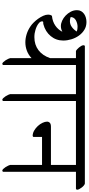

<svg xmlns="http://www.w3.org/2000/svg" viewBox="432 -1173 777 1681"><g transform="rotate(90 820.5 -332.5)"><path d="M209 -212Q195 -221 177.5 -238.5Q160 -256 144.5 -277.5Q129 -299 118.5 -322Q108 -345 108 -366Q108 -384 116 -396L121 -399Q169 -404 204.5 -428.5Q240 -453 258 -490Q234 -477 208 -477Q186 -477 161.5 -488Q137 -499 116.5 -518.5Q96 -538 82.5 -563.5Q69 -589 69 -618Q69 -639 78 -654.5Q87 -670 102 -680.5Q117 -691 135.5 -696Q154 -701 173 -701Q211 -701 241 -682.5Q271 -664 292 -634.5Q313 -605 324 -569Q335 -533 335 -498Q335 -435 296 -388Q257 -341 193 -324Q187 -322 177 -322.5Q167 -323 167 -313Q167 -299 179 -287.5Q191 -276 208 -267.5Q225 -259 243.5 -254Q262 -249 274 -247Q282 -246 289.5 -245.5Q297 -245 305 -245Q372 -245 419.5 -281Q467 -317 489 -383V-609H427Q421 -611 412.5 -618.5Q404 -626 396 -635.5Q388 -645 382 -655.5Q376 -666 376 -675Q376 -683 382 -687H655Q662 -686 671.5 -678.5Q681 -671 689 -660.5Q697 -650 703 -639Q709 -628 709 -620Q709 -611 700 -609H549V29Q545 36 539 36Q532 36 523.5 27Q515 18 507.5 6.5Q500 -5 495 -16.5Q490 -28 489 -33V-220Q460 -193 424.5 -179.5Q389 -166 350 -166Q315 -166 278.5 -177.5Q242 -189 209 -212ZM129 -563Q146 -556 164 -556Q193 -556 216.5 -573Q240 -590 256 -616Q239 -623 215 -623Q185 -623 158 -608.5Q131 -594 129 -563Z M804 -609H699Q693 -611 684.5 -618.5Q676 -626 668 -635.5Q660 -645 654 -655.5Q648 -666 648 -675Q648 -683 654 -687H972Q979 -686 988.5 -678.5Q998 -671 1006 -660.5Q1014 -650 1020 -639Q1026 -628 1026 -620Q1026 -611 1017 -609H864V29Q860 36 854 36Q847 36 838.5 27Q830 18 822.5 6.5Q815 -5 810 -16.5Q805 -28 804 -33Z M1170 -230Q1146 -230 1123.5 -243Q1101 -256 1083.5 -275Q1066 -294 1055.5 -316Q1045 -338 1045 -356Q1045 -370 1055 -380Q1065 -390 1089 -390H1424V-609H1017Q1011 -611 1002.5 -618.5Q994 -626 986 -635.5Q978 -645 972 -655.5Q966 -666 966 -675Q966 -683 972 -687H1587Q1594 -686 1603.5 -678.5Q1613 -671 1621 -660.5Q1629 -650 1635 -639Q1641 -628 1641 -620Q1641 -611 1632 -609H1484V29Q1480 36 1474 36Q1467 36 1458.5 27Q1450 18 1442.5 6.5Q1435 -5 1430 -16.5Q1425 -28 1424 -33V-312H1179V-236Q1176 -232 1170 -230ZM1115 -309Q1116 -308 1119 -308V-310Q1118 -310 1117 -309.5Q1116 -309 1115 -309Z"/></g></svg>

Font: Asar
Style: Regular
Weight: 400
Designer: Eben Sorkin
Foundry: Eben Sorkin, Pria Ravichandran
Version: Version 1.003; ttfautohint (v1.3) -l 8 -r 50 -G 0 -x 0 -H 45